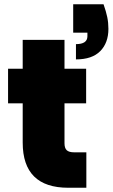

<svg xmlns="http://www.w3.org/2000/svg" viewBox="-20 -885 531 905"><path d="M468 -865Q480 -831 485.5 -804.5Q491 -778 491 -749Q491 -683 452.5 -644Q414 -605 338 -605V-677Q392 -677 392 -714V-731H325V-865ZM284 -210Q284 -187 294.5 -177Q305 -167 330 -167H387V0H302Q87 0 87 -213V-398H18V-561H87V-697H284V-561H386V-398H284Z"/></svg>

Font: DVN-Poppins ExtBd
Style: Regular
Weight: 800
Designer: Ninad Kale (Devanagari), Jonny Pinhorn (Latin)
Foundry: Indian Type Foundry
Version: 4.004